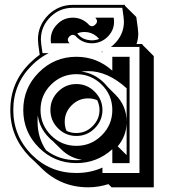

<svg xmlns="http://www.w3.org/2000/svg" viewBox="-20 -717 701 798"><path d="M388.7 -559.1Q388.7 -558.6 389.2 -558.6ZM386.2 -561Q386.7 -560.1 387.2 -559.8Q387.7 -559.6 388.2 -559.1ZM506.3 -205.1Q504.4 -150.4 469.2 -108.9L506.3 -72.3ZM304.7 -572.8 305.2 -573.2Q316.4 -561 330.3 -555.4Q344.2 -549.8 361.3 -549.3Q377.4 -549.3 392.1 -555.2Q390.1 -557.1 389.2 -558.6L388.2 -559.1H388.7H388.2L380.9 -566.4Q359.4 -584 331.5 -584Q314.5 -584 300.8 -578.1Q301.8 -577.1 302.7 -576.7ZM297.4 -51.3Q309.1 -51.3 320.8 -52.7Q270.5 -60.1 232.9 -97.7L198.7 -131.3Q190.4 -137.7 183.1 -145.5Q143.6 -185.5 137.2 -237.8Q136.2 -231 136.2 -224.4Q136.2 -217.8 136.2 -210.9Q136.2 -144.5 171.4 -92.8Q225.1 -51.3 297.4 -51.3ZM346.2 -421.4Q338.9 -421.4 331.8 -420.9Q324.7 -420.4 317.9 -419.4Q370.1 -413.6 411.1 -374Q415.5 -369.6 419.4 -365.2Q423.3 -360.8 427.2 -356L460.4 -322.8Q506.3 -276.9 506.3 -210.9V-350.1Q427.7 -421.4 346.2 -421.4ZM297.4 -164.1Q336.4 -164.1 364.7 -192.4Q393.6 -221.2 393.6 -259.8Q393.6 -271 391.1 -280.8Q388.7 -290.5 384.3 -300.3Q367.2 -308.1 346.2 -308.1Q306.6 -308.1 277.8 -279.3Q249 -250.5 249 -210.9Q249 -189.9 256.3 -173.3Q274.4 -164.1 297.4 -164.1ZM554.7 -578.6Q554.7 -554.7 547.4 -534.2H571.8V-531.2L619.1 -483.9V61.5H443.8L430.7 48.3Q410.2 54.7 389.2 58.1Q368.2 61.5 346.2 61.5Q233.4 61.5 152.8 -17.6L123.5 -46.4Q113.3 -55.2 103 -65.4Q63.5 -106 43.2 -154.1Q22.9 -202.1 22.9 -259.8Q22.9 -373.5 103 -453.6Q112.8 -463.4 123.3 -472.4Q133.8 -481.4 145 -489.3Q141.1 -515.1 139.4 -530.5Q137.7 -545.9 137.7 -552.7Q137.7 -611.8 181.6 -655.8Q202.6 -675.8 227.8 -686.3Q252.9 -696.8 282.7 -696.8H499Q499 -695.8 499.3 -694.8Q499.5 -693.8 499.5 -692.9L546.4 -646.5Q550.3 -619.1 552.5 -602.1Q554.7 -585 554.7 -578.6ZM271.5 -537.1H271V-537.6ZM405.8 -499.5Q404.8 -500 403.3 -500.5Q401.9 -501 400.9 -501.5Q402.3 -502 403.3 -502.2Q404.3 -502.4 405.8 -502.9ZM294.9 -567.4Q281.2 -577.6 269 -565.9Q254.9 -551.8 268.6 -538.1V-537.1H191.9Q185.5 -585 218.8 -617.2Q245.1 -643.6 282.7 -643.6Q319.3 -643.6 346.7 -617.2Q347.7 -615.7 348.1 -615.2Q361.8 -601.1 376 -614.7Q390.1 -627.9 376.5 -643.1H376V-643.6H452.6Q460.4 -596.2 426.3 -563Q398.9 -537.1 361.3 -537.1Q322.8 -537.6 296.4 -564.9L295.4 -565.9Q294.9 -566.4 294.9 -567.4ZM297.4 -151.9Q252.9 -151.9 221.2 -183.6Q189.5 -215.3 189.5 -259.8Q189.5 -304.2 221.2 -335.9Q252.9 -367.7 297.4 -367.7Q341.8 -367.7 373.5 -335.9Q405.8 -303.7 405.8 -259.8Q405.8 -215.8 373.5 -183.6Q341.8 -151.9 297.4 -151.9ZM297.4 -110.8Q358.9 -110.8 402.8 -154.5Q446.8 -198.2 446.8 -259.8Q446.8 -321.8 402.8 -365.2Q358.9 -408.7 297.4 -408.7Q235.8 -408.7 192.1 -365.2Q148.4 -321.8 148.4 -259.8Q148.4 -198.2 192.1 -154.5Q235.8 -110.8 297.4 -110.8ZM297.4 -39.1Q206.1 -39.1 141.4 -103.8Q76.7 -168.5 76.7 -259.8Q76.7 -351.1 141.4 -416Q206.1 -481 297.4 -481Q382.8 -481 446.8 -423.3V-481H518.6V-39.1H446.8V-96.7Q382.8 -39.1 297.4 -39.1ZM297.4 2Q356 2 405.8 -20.5V2H559.6V-522H440.9Q447.3 -526.4 454.6 -533.7Q495.1 -573.2 495.1 -627.4Q495.1 -633.3 493.4 -647.7Q491.7 -662.1 488.3 -684.6H282.7Q228.5 -684.6 189.9 -647Q149.9 -607.4 149.9 -552.7Q149.9 -547.4 151.4 -533.4Q152.8 -519.5 156.7 -496.1H182.1Q144 -477.1 111.8 -444.8Q35.2 -368.2 35.2 -259.8Q35.2 -151.9 111.8 -74.2Q188.5 2 297.4 2Z"/></svg>

Font: Gondrin
Style: Regular
Weight: 400
Designer: Peter Wiegel, original typeface by Carl Albert Fahrenwaldt 1901
Foundry: Peter Wiegel
Version: Version 1.000 2010 initial release